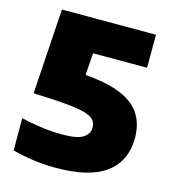

<svg xmlns="http://www.w3.org/2000/svg" viewBox="-111 -831 836 932"><g transform="rotate(15 307.0 -365.0)"><path d="M255.5 10Q194 10 138.8 2Q83.5 -6 35.5 -19V-181Q80.5 -169.5 136 -162Q191.5 -154.5 244 -154.5Q316.5 -154.5 346.8 -173.2Q377 -192 377 -225.5Q377 -249 361.5 -265.2Q346 -281.5 301.2 -291.5Q256.5 -301.5 169.5 -306.5L57.5 -312L85 -740H557.5V-574H286L278 -463Q391 -454 459.2 -425Q527.5 -396 558.2 -346.8Q589 -297.5 589 -229Q589 -114 506.8 -52Q424.5 10 255.5 10Z"/></g></svg>

Font: Encode Sans SemiExpanded SemiExpanded Black
Style: Regular
Weight: 900
Width: 6
Designer: Multiple Designers
Foundry: Impallari Type
Version: Version 3.000; ttfautohint (v1.8.3) -l 8 -r 50 -G 200 -x 14 